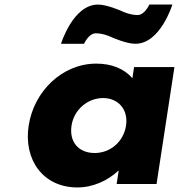

<svg xmlns="http://www.w3.org/2000/svg" viewBox="-20 -807 785 842"><path d="M293.7 -256C304.5 -327 365.2 -377 432.2 -377C498.2 -377 543.5 -327 532.7 -256C522 -186 464.3 -136 395.3 -136C323.3 -136 283 -186 293.7 -256ZM105.7 -256C82.7 -106 169.2 15 319.2 15C389.2 15 453.9 -16 498.4 -58H500.4L491.5 0H666.5L745 -513H568L560.5 -464C524.8 -505 471.3 -528 402.3 -528C252.3 -528 128.6 -406 105.7 -256ZM473.7 -642C473.7 -642 534.6 -615 573.6 -615C683.6 -615 735.9 -787 735.9 -787H634.9C634.9 -787 614.9 -741 582.9 -741C546.9 -741 509.8 -760 509.8 -760C509.8 -760 448.9 -787 409.9 -787C299.9 -787 247.6 -615 247.6 -615H348.6C348.6 -615 368.6 -661 400.6 -661C436.6 -661 473.7 -642 473.7 -642Z"/></svg>

Font: Sztylet
Style: BdObl
Weight: 700
Foundry: Cannot Into Space Fonts, PlusOne Fonts
Version: Version 0.12